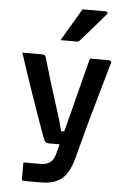

<svg xmlns="http://www.w3.org/2000/svg" viewBox="-65 -861 730 1107"><g transform="rotate(5 300.0 -307.5)"><path d="M159 -536Q174 -536 179 -523Q203 -440 221.5 -379Q240 -318 255.5 -271.5Q271 -225 283 -185Q295 -145 305 -104H323Q339 -165 358 -239Q377 -313 396.5 -389.5Q416 -466 434 -536H545Q550 -536 554.5 -532Q559 -528 557 -520Q529 -422 503 -331Q477 -240 451.5 -147.5Q426 -55 399 49Q378 128 335.5 164Q293 200 217 200H115Q104 200 104 189V94H204Q238 94 259 78Q280 62 289 26Q294 6 303 -28H243Q229 -28 222 -33.5Q215 -39 207 -61Q201 -76 188 -113Q175 -150 157 -200.5Q139 -251 119 -309Q99 -367 79.5 -425.5Q60 -484 43 -536ZM367 -815H503Q509 -815 511.5 -809.5Q514 -804 509 -799Q485 -770 463.5 -745Q442 -720 419 -694Q396 -668 367 -635Q361 -627 350 -627H256Q283 -673 311 -720Q339 -767 367 -815Z"/></g></svg>

Font: Recursive Sn Lnr St SmB
Style: Regular
Weight: 600
Version: Version 1.079;hotconv 1.0.112;makeotfexe 2.5.65598; ttfautoh